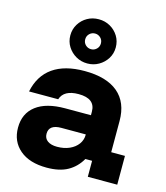

<svg xmlns="http://www.w3.org/2000/svg" viewBox="-116 -869 833 966"><g transform="rotate(15 300.0 -385.5)"><path d="M217.5 9.2Q127.5 9.2 77.1 -33.8Q26.7 -76.7 26.7 -148.3Q26.7 -222.5 79.6 -262.9Q132.5 -303.3 230.8 -303.3H365V-321.7Q365 -390 278.3 -390Q201.7 -390 185 -338.3H33.3Q50.8 -423.3 112.5 -466.7Q174.2 -510 277.5 -510Q391.7 -510 451.7 -459.6Q511.7 -409.2 511.7 -312.5V-150H583.3V0H430V-83.3H395Q369.2 -38.3 326.7 -14.6Q284.2 9.2 217.5 9.2ZM240.8 -105.8Q277.5 -105.8 305.4 -118.3Q333.3 -130.8 349.2 -152.5Q365 -174.2 365 -200.8V-203.3H237.5Q173.3 -203.3 173.3 -155.8Q173.3 -131.7 191.2 -118.8Q209.2 -105.8 240.8 -105.8ZM279.2 -550Q246.7 -550 220 -565.4Q193.3 -580.8 177.1 -606.7Q160.8 -632.5 160.8 -665Q160.8 -697.5 177.1 -723.8Q193.3 -750 220 -765Q246.7 -780 279.2 -780Q311.7 -780 338.3 -765Q365 -750 381.3 -723.8Q397.5 -697.5 397.5 -665Q397.5 -632.5 381.3 -606.7Q365 -580.8 338.3 -565.4Q311.7 -550 279.2 -550ZM279.2 -624.2Q295.8 -624.2 307.9 -635.8Q320 -647.5 320 -665Q320 -682.5 307.9 -694.2Q295.8 -705.8 279.2 -705.8Q262.5 -705.8 250.4 -694.2Q238.3 -682.5 238.3 -665Q238.3 -647.5 250.4 -635.8Q262.5 -624.2 279.2 -624.2Z"/></g></svg>

Font: Funnel Display Light ExtraBold
Style: Regular
Weight: 800
Version: Version 1.000